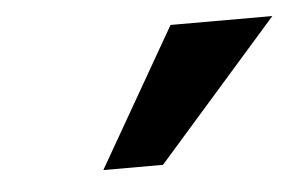

<svg xmlns="http://www.w3.org/2000/svg" viewBox="-29 -732 412 263"><g transform="rotate(-5 176.5 -600.0)"><path d="M104 -505 213 -695H353L186 -505Z"/></g></svg>

Font: Coval
Style: ExtraBold Italic
Weight: 800
Foundry: Context Ltd
Version: Version 001.000